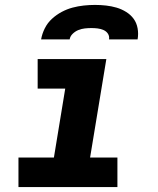

<svg xmlns="http://www.w3.org/2000/svg" viewBox="-20 -760 640 780"><path d="M457 0H55V-120H199L245 -400H133V-520H412L346 -120H457ZM147 -600Q151 -623 162 -645Q173 -667 191 -683.5Q209 -700 230.5 -711.5Q252 -723 274.5 -729Q297 -735 320 -737.5Q343 -740 366 -740Q389 -740 411 -737.5Q433 -735 453.5 -729Q474 -723 492.5 -711.5Q511 -700 523 -683.5Q535 -667 539 -645Q543 -623 539 -600H423Q425 -613 418.5 -623Q412 -633 400.5 -638Q389 -643 376.5 -644.5Q364 -646 351 -646Q338 -646 324.5 -644.5Q311 -643 298.5 -638Q286 -633 275.5 -623Q265 -613 263 -600Z"/></svg>

Font: Iosevka Heavy Extended Oblique
Style: Regular
Weight: 900
Width: 7
Italic angle: -9°
Monospace: yes
Designer: Belleve Invis
Foundry: Belleve Invis
Version: Version 32.5.0; ttfautohint (v1.8.4)